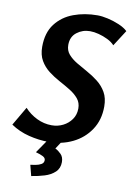

<svg xmlns="http://www.w3.org/2000/svg" viewBox="-139 -807 750 1090"><g transform="rotate(10 236.5 -262.0)"><path d="M333 -744Q359 -744 392.5 -736.5Q426 -729 458 -715.5Q490 -702 509 -684L450 -592Q435 -609 409.5 -621.5Q384 -634 357 -641Q330 -648 307 -648Q264 -648 231 -622.5Q198 -597 198 -550Q198 -518 217 -496Q236 -474 266 -456Q296 -438 329 -420Q362 -402 392 -378.5Q422 -355 441 -322Q460 -289 460 -240Q460 -163 422 -106Q384 -49 321 -18.5Q258 12 183 12Q127 12 69 -2.5Q11 -17 -36 -49L27 -157Q57 -124 98 -104Q139 -84 184 -84Q219 -84 249 -99Q279 -114 298 -141Q317 -168 317 -204Q317 -237 298 -260Q279 -283 249 -301.5Q219 -320 185.5 -338Q152 -356 122 -379Q92 -402 73 -434.5Q54 -467 54 -514Q54 -595 93 -646Q132 -697 195.5 -720.5Q259 -744 333 -744ZM278 112Q278 148 254.5 170Q231 192 195 203Q159 214 120 220L104 158Q117 156 134.5 153Q152 150 166 142Q180 134 180 118Q180 105 164.5 97Q149 89 123 82L188 -13H264L228 42Q245 50 261.5 66.5Q278 83 278 112Z"/></g></svg>

Font: Rosario
Style: Bold Italic
Weight: 700
Italic angle: -8.05°
Designer: Hector Gatti
Foundry: Omnibus Type
Version: Version 1.101; ttfautohint (v1.8.1.43-b0c9)